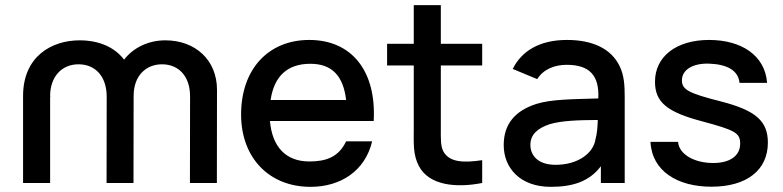

<svg xmlns="http://www.w3.org/2000/svg" viewBox="-20 -710 3040 745"><path d="M717.5 -336.5 717 0H821.5L822 -361.5C822 -477.5 737.5 -553.5 621.5 -553.5C556.5 -553.5 497.5 -525.5 461.5 -478.5C426 -525.5 366 -553.5 289 -553.5C179.5 -553.5 69.5 -490.5 69.5 -337.5V0H174.5V-333L175.5 -337.5H174.5C174.5 -411 218.5 -460.5 284.5 -460.5C351 -460.5 394 -412.5 394 -334.5L393.5 0H498L498.5 -337.5C498.5 -419 549 -460.5 608.5 -460.5C673.5 -460.5 717.5 -414 717.5 -336.5Z M1185 15C1301 15 1396.5 -46 1424 -161.5H1323C1293.5 -100 1245 -83.5 1180 -83.5C1089 -83.5 1036 -140.5 1027.5 -240.5H1430C1441 -434 1345 -555 1180 -555C1022 -555 915.5 -442.5 915.5 -265.5C915.5 -98.5 1023.5 15 1185 15ZM1030 -322C1043.5 -413.5 1094.5 -462.5 1184 -462.5C1267 -462.5 1312 -417 1323 -322Z M1851 0V-88.5C1780.5 -78 1725.5 -79.5 1701.5 -120.5C1688.5 -142.5 1690.5 -174 1690.5 -217.5V-456H1851V-540H1690.5V-690H1585.5V-540H1482V-456H1585.5V-212.5C1585.5 -153.5 1582 -110 1605.5 -65.5C1645 9.5 1749.5 20 1851 0Z M1969.5 -442.5 2064.5 -403C2089 -442 2132.5 -458.5 2179 -458.5C2267.5 -458.5 2306 -417 2301.5 -328C2200.5 -325 2120.5 -325 2062 -307C1978.5 -280.5 1934.5 -228.5 1934.5 -147C1934.5 -59 1997.5 15 2117 15C2203 15 2267 -6 2311.5 -65V0H2404V-332.5C2404 -378 2402 -416.5 2385 -452C2351.5 -523 2276.5 -555 2180 -555C2073.5 -555 2004 -512 1969.5 -442.5ZM2038 -148C2038 -190.5 2069.5 -213.5 2112.5 -228C2158 -241.5 2218 -244 2299.5 -244.5C2299 -219.5 2296.5 -189.5 2290.5 -169.5C2283 -117 2224.5 -70.5 2135.5 -70.5C2068.5 -70.5 2038 -106 2038 -148Z M2740.5 14.5C2877 14.5 2959.5 -49.5 2959.5 -156.5C2959.5 -240 2913 -281.5 2777 -316.5C2650.5 -348.5 2626 -362.5 2626 -398.5C2626 -439.5 2669 -465.5 2732.5 -463C2798.5 -460.5 2844.5 -438.5 2849.5 -388.5H2956.5C2948.5 -496 2855.5 -555 2731.5 -555C2604.5 -555 2521.5 -491 2521.5 -393C2521.5 -313.5 2567.5 -275 2707 -238.5C2834 -204.5 2852 -193.5 2852 -152.5C2852 -105.5 2812.5 -77.5 2747.5 -77.5C2675.5 -77.5 2615 -110 2611 -159.5H2504C2509.5 -46 2609 14.5 2740.5 14.5Z"/></svg>

Font: Eudonet SemiBold
Style: Regular
Weight: 600
Designer: Mikhail Sharanda
Foundry: Mikhail Sharanda
Version: Version 4.503;Glyphs 3.1.2 (3151)